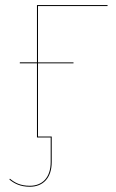

<svg xmlns="http://www.w3.org/2000/svg" viewBox="-20 -537 455 750"><path d="M399.5 -513.4 400.7 -517.2H124.4V-293.4H57.4V-289.6H124.4V0H178V95.9C178 157.4 144.9 188.7 96.6 188.7C59.7 188.7 37.7 176.8 18.7 161L16.7 164.3C34.9 179.3 58.4 192.5 96.6 192.5C147.3 192.5 182 159.2 182 95.9V-3.8H128.4V-289.6H267.1V-293.3H128.4V-513.3Z"/></svg>

Font: Fira Sans Four
Style: Regular
Weight: 100
Designer: Carrois Corporate & Edenspiekermann AG
Foundry: Carrois Corporate GbR & Edenspiekermann AG
Version: Version 4.203;PS 004.203;hotconv 1.0.88;makeotf.lib2.5.64775